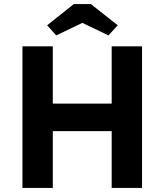

<svg xmlns="http://www.w3.org/2000/svg" viewBox="-20 -929 813 949"><path d="M91 0V-700H241V-417H532V-700H682V0H532V-281H241V0ZM258 -754 213 -804 345 -909H429L562 -804L516 -754L387 -816Z"/></svg>

Font: Lexend Deca SemiBold
Style: Regular
Weight: 600
Designer: Bonnie Shaver-Troup, Thomas Jockin
Foundry: Lexend
Version: Version 1.008; ttfautohint (v1.8.4.7-5d5b)